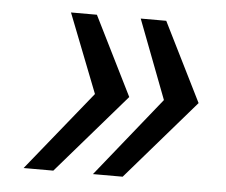

<svg xmlns="http://www.w3.org/2000/svg" viewBox="-39 -553 591 502"><g transform="rotate(5 256.5 -302.0)"><path d="M222 -94 390 -303 311 -510H378L481 -303L300 -94ZM40 -94 209 -303 128 -510H196L299 -303L118 -94Z"/></g></svg>

Font: Saira SemiExpanded Medium
Style: Italic
Weight: 500
Width: 6
Italic angle: -12°
Designer: Hector Gatti with collaboration of the Omnibus-Type team
Foundry: Omnibus-Type
Version: Version 1.101